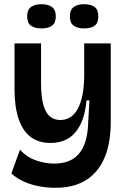

<svg xmlns="http://www.w3.org/2000/svg" viewBox="-20 -728 598 912"><path d="M242 164Q205 164 166.5 157Q128 150 93.5 134.5Q59 119 34 96L75 -17Q106 18 150 33.5Q194 49 237 49Q293 49 328.5 25.5Q364 2 381 -42.5Q398 -87 399 -150L405 -251H391Q384 -179 361 -134.5Q338 -90 302.5 -69.5Q267 -49 220 -49Q163 -49 125 -78Q87 -107 68 -164.5Q49 -222 49 -304V-522H175V-334Q175 -242 197.5 -200Q220 -158 267 -158Q293 -158 313.5 -171Q334 -184 348.5 -209.5Q363 -235 371 -273.5Q379 -312 380 -363V-522H506V-145Q506 -94 497 -47Q488 0 468.5 38.5Q449 77 418 105.5Q387 134 343.5 149Q300 164 242 164ZM380 -593Q348 -593 330 -606Q312 -619 312 -651Q312 -681 330 -694.5Q348 -708 379 -708Q412 -708 429.5 -695Q447 -682 447 -650Q447 -619 429.5 -606Q412 -593 380 -593ZM177 -593Q145 -593 127 -606Q109 -619 109 -651Q109 -681 127 -694.5Q145 -708 177 -708Q208 -708 226.5 -695Q245 -682 245 -650Q245 -619 227 -606Q209 -593 177 -593Z"/></svg>

Font: Bricolage Grotesque 60pt SemiBold
Style: Regular
Weight: 600
Version: Version 1.001;gftools[0.9.33.dev8+g029e19f]